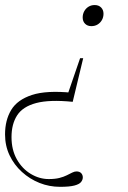

<svg xmlns="http://www.w3.org/2000/svg" viewBox="-38 -480 494 742"><path d="M315 -379Q300 -379 290.8 -388.2Q281.5 -397.5 281.5 -412.5Q281.5 -425.5 287.5 -436.5Q293.5 -447.5 304 -454Q314.5 -460.5 328 -460.5Q343.5 -460.5 352.8 -451Q362 -441.5 362 -427Q362 -413.5 356 -402.8Q350 -392 339.5 -385.5Q329 -379 315 -379ZM194 242Q152.5 242 114.8 227Q77 212 46.8 184.5Q16.5 157 -1 120.2Q-18.5 83.5 -18.5 39.5Q-18.5 -15.5 5.2 -55Q29 -94.5 85.5 -113Q142 -131.5 241 -121.5L216 -93.5L271.5 -255H283.5L243 -86.5Q153.5 -95.5 101.8 -81.8Q50 -68 28.2 -34.2Q6.5 -0.5 6.5 50Q6.5 99 27 135.5Q47.5 172 80.8 192Q114 212 150.5 212Q174.5 212 191.2 207.8Q208 203.5 220 197.5Q232 191.5 241 187Q250 182.5 257.5 182.5Q269.5 182.5 275.8 189.2Q282 196 282 205.5Q282 215 275.2 223.5Q268.5 232 249.5 237Q230.5 242 194 242Z"/></svg>

Font: Newsreader 36pt ExtraLight
Style: Italic
Weight: 250
Italic angle: -17°
Designer: Hugues Gentile
Foundry: Production Type
Version: Version 1.003